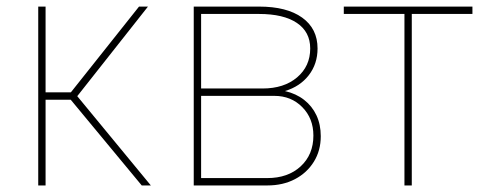

<svg xmlns="http://www.w3.org/2000/svg" viewBox="-20 -566 1467 586"><path d="M96.7 0V-545.9H119.1V-284.2H196.3L404.3 -545.9H431.6L215.8 -272.5L440.4 0H412.6L195.8 -261.7H119.1V0Z M571.3 0V-545.9H770.5Q855.5 -545.9 902.3 -512.2Q949.2 -478.5 949.2 -418Q949.2 -371.1 922.4 -336.4Q895.5 -301.8 849.6 -288.1Q883.8 -280.3 908.2 -261.2Q932.6 -242.2 945.8 -214.1Q959 -186 959 -150.4Q959 -106.4 938 -72.5Q917 -38.6 880.4 -19.3Q843.8 0 795.9 0ZM593.8 -22.5H795.9Q858.9 -22.5 897.7 -58.3Q936.5 -94.2 936.5 -152.3Q936.5 -204.6 902.6 -239Q868.7 -273.4 817.4 -273.4H593.8ZM593.8 -295.9H781.2Q846.7 -295.9 886.7 -329.8Q926.8 -363.8 926.8 -418Q926.8 -468.8 886 -496.1Q845.2 -523.4 770.5 -523.4H593.8Z M1214.4 0V-523.4H1029.3V-545.9H1421.9V-523.4H1236.8V0Z"/></svg>

Font: Inter Thin
Style: Regular
Weight: 250
Designer: Rasmus Andersson
Foundry: rsms
Version: Version 4.001;git-66647c0bb